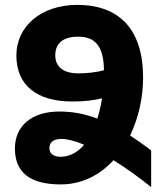

<svg xmlns="http://www.w3.org/2000/svg" viewBox="-20 -744 668 785"><path d="M182 -138C182 -161 197 -176 231 -176C255 -176 287 -168 324 -152C297 -121 265 -103 228 -103C199 -103 182 -116 182 -138ZM206 -518C206 -564 234 -594 300 -594C370 -594 404 -554 405 -457C374 -448 333 -444 301 -444C236 -444 206 -473 206 -518ZM598 21V-129C568 -152 539 -172 512 -190C546 -261 565 -343 565 -427C565 -629 463 -724 296 -724C150 -724 47 -638 47 -517C47 -395 131 -329 275 -329C321 -329 360 -333 397 -342C393 -313 386 -285 378 -259C326 -279 276 -288 222 -288C112 -288 41 -231 41 -137C41 -42 99 10 228 10C315 10 388 -28 444 -89C494 -58 547 -20 598 21Z"/></svg>

Font: Noto Sans Armenian SemiCondensed Extra
Style: Regular
Weight: 800
Width: 4
Designer: Monotype Design Team
Foundry: Monotype Imaging Inc.
Version: Version 1.901